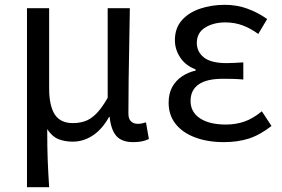

<svg xmlns="http://www.w3.org/2000/svg" viewBox="-20 -577 1169 797"><path d="M92 200V-543H184V-210Q184 -139 207 -102.5Q230 -66 283 -66Q308 -66 331.5 -73.5Q355 -81 378.5 -104Q402 -127 427 -171V-543H519Q518 -470 516.5 -394Q515 -318 514 -245Q513 -172 513 -106Q513 -83 524 -73Q535 -63 552 -63Q560 -63 568 -64.5Q576 -66 586 -69L598 0Q586 6 570.5 9.5Q555 13 533 13Q486 13 463.5 -12Q441 -37 435 -92H433Q404 -40 365 -14.5Q326 11 282 11Q249 11 222.5 0.5Q196 -10 176 -41Q176 -1 176.5 29.5Q177 60 178 87Q179 114 180.5 141Q182 168 184 200Z M909 13Q842 13 790 -6.5Q738 -26 709 -62.5Q680 -99 680 -150Q680 -189 695 -216Q710 -243 735.5 -260Q761 -277 792 -284V-289Q750 -305 728 -338.5Q706 -372 706 -410Q706 -460 734.5 -492.5Q763 -525 810.5 -541Q858 -557 913 -557Q963 -557 1007 -541Q1051 -525 1089 -498L1052 -436Q1021 -459 987.5 -471.5Q954 -484 916 -484Q866 -484 831.5 -462.5Q797 -441 797 -399Q797 -362 826.5 -338.5Q856 -315 921 -315Q937 -315 953.5 -316Q970 -317 990 -318V-247Q966 -249 945.5 -249.5Q925 -250 905 -250Q838 -250 804.5 -226.5Q771 -203 771 -158Q771 -112 810 -86Q849 -60 918 -60Q958 -60 993.5 -72Q1029 -84 1067 -115L1107 -54Q1058 -16 1012 -1.5Q966 13 909 13Z"/></svg>

Font: Farlight84_Sys_V01
Style: Regular
Weight: 400
Designer: Ryoko NISHIZUKA  (kana, bopomofo & ideographs); Paul D. Hunt (Latin, Greek & Cyrillic); Sandoll Communications , Soo-you
Foundry: Adobe
Version: Version 2.004;October 29, 2024;FontCreator 14.0.0.2814 64-bi